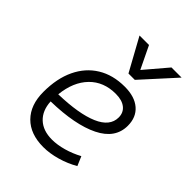

<svg xmlns="http://www.w3.org/2000/svg" viewBox="-220 -896 1027 1027"><g transform="rotate(45 293.0 -383.0)"><path d="M292 -51.3Q332 -51.3 377.7 -64.2Q423.3 -77.1 465.8 -100.1L488.3 -47.4Q441.9 -20.5 388.9 -5.4Q335.9 9.8 287.6 9.8Q189 9.8 134 -45.7Q79.1 -101.1 79.1 -199.7Q79.1 -301.3 114 -374.5Q148.9 -447.8 213.6 -487.5Q278.3 -527.3 367.7 -527.3Q442.9 -527.3 484.9 -491.2Q526.9 -455.1 526.9 -390.6Q526.9 -295.4 425.3 -245.1Q323.7 -194.8 142.6 -190.9Q146 -125 185.3 -88.1Q224.6 -51.3 292 -51.3ZM144.5 -246.6Q296.4 -250.5 378.7 -285.9Q460.9 -321.3 460.9 -387.7Q460.9 -424.3 434.6 -445.3Q408.2 -466.3 360.4 -466.3Q269 -466.3 212.2 -408Q155.3 -349.6 144.5 -246.6ZM331.5 -590.8 229.5 -776.4H301.3L362.8 -648.9L471.2 -776.4H547.9L379.4 -590.8Z"/></g></svg>

Font: Cascadia Code PL Light
Style: Italic
Weight: 300
Italic angle: -10°
Monospace: yes
Designer: Aaron Bell
Foundry: Saja Typeworks
Version: Version 2404.023; ttfautohint (v1.8.4)